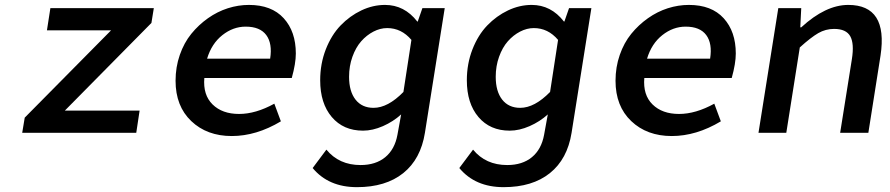

<svg xmlns="http://www.w3.org/2000/svg" viewBox="-20 -543 3638 785"><path d="M70.8 0 81.1 -62 434.1 -418.9H171.9L186 -509.8H608.9L599.1 -449.2L245.1 -90.8H550.8L537.1 0Z M927.7 13.2Q826.2 13.2 762 -47.9Q697.8 -108.9 697.8 -212.9Q697.8 -268.6 715.1 -318.4Q732.4 -368.2 762.2 -404.8Q792 -441.4 830.3 -468.5Q868.7 -495.6 911.6 -509.3Q954.6 -522.9 997.6 -522.9Q1090.3 -522.9 1139.9 -468.5Q1189.5 -414.1 1189.5 -324.2Q1189.5 -283.7 1172.9 -224.1H815.4Q809.6 -154.8 849.1 -116Q888.7 -77.1 957.5 -77.1Q1025.4 -77.1 1101.6 -119.1L1128.4 -46.9Q1027.8 13.2 927.7 13.2ZM826.7 -303.2H1084.5Q1094.2 -365.2 1068.6 -399.7Q1043 -434.1 984.4 -434.1Q933.1 -434.1 889.2 -399.4Q845.2 -364.7 826.7 -303.2Z M1439.5 222.2Q1323.2 222.2 1258.3 144L1314.5 68.8Q1366.2 131.8 1454.1 131.8Q1516.1 131.8 1555.2 99.6Q1594.2 67.4 1605 7.8L1620.1 -75.2Q1587.9 -45.9 1545.7 -27.3Q1503.4 -8.8 1464.4 -8.8Q1383.8 -8.8 1336.4 -64.7Q1289.1 -120.6 1289.1 -214.8Q1289.1 -282.2 1312 -341.1Q1335 -399.9 1372.6 -439Q1410.2 -478 1457.5 -500.5Q1504.9 -522.9 1554.2 -522.9Q1633.3 -522.9 1686 -455.1H1688L1707 -509.8H1798.3L1717.3 0Q1700.2 107.4 1628.7 164.8Q1557.1 222.2 1439.5 222.2ZM1507.3 -102.1Q1565.9 -102.1 1629.4 -167L1662.1 -379.9Q1621.1 -428.2 1563 -428.2Q1534.7 -428.2 1506.8 -413.8Q1479 -399.4 1456.8 -374.3Q1434.6 -349.1 1420.9 -311Q1407.2 -272.9 1407.2 -229Q1407.2 -169.4 1433.6 -135.7Q1460 -102.1 1507.3 -102.1Z M2039.1 222.2Q1922.9 222.2 1857.9 144L1914.1 68.8Q1965.8 131.8 2053.7 131.8Q2115.7 131.8 2154.8 99.6Q2193.8 67.4 2204.6 7.8L2219.7 -75.2Q2187.5 -45.9 2145.3 -27.3Q2103 -8.8 2064 -8.8Q1983.4 -8.8 1936 -64.7Q1888.7 -120.6 1888.7 -214.8Q1888.7 -282.2 1911.6 -341.1Q1934.6 -399.9 1972.2 -439Q2009.8 -478 2057.1 -500.5Q2104.5 -522.9 2153.8 -522.9Q2232.9 -522.9 2285.6 -455.1H2287.6L2306.6 -509.8H2397.9L2316.9 0Q2299.8 107.4 2228.3 164.8Q2156.7 222.2 2039.1 222.2ZM2106.9 -102.1Q2165.5 -102.1 2229 -167L2261.7 -379.9Q2220.7 -428.2 2162.6 -428.2Q2134.3 -428.2 2106.4 -413.8Q2078.6 -399.4 2056.4 -374.3Q2034.2 -349.1 2020.5 -311Q2006.8 -272.9 2006.8 -229Q2006.8 -169.4 2033.2 -135.7Q2059.6 -102.1 2106.9 -102.1Z M2726.6 13.2Q2625 13.2 2560.8 -47.9Q2496.6 -108.9 2496.6 -212.9Q2496.6 -268.6 2513.9 -318.4Q2531.2 -368.2 2561 -404.8Q2590.8 -441.4 2629.2 -468.5Q2667.5 -495.6 2710.4 -509.3Q2753.4 -522.9 2796.4 -522.9Q2889.2 -522.9 2938.7 -468.5Q2988.3 -414.1 2988.3 -324.2Q2988.3 -283.7 2971.7 -224.1H2614.3Q2608.4 -154.8 2647.9 -116Q2687.5 -77.1 2756.3 -77.1Q2824.2 -77.1 2900.4 -119.1L2927.2 -46.9Q2826.7 13.2 2726.6 13.2ZM2625.5 -303.2H2883.3Q2893.1 -365.2 2867.4 -399.7Q2841.8 -434.1 2783.2 -434.1Q2731.9 -434.1 2688 -399.4Q2644 -364.7 2625.5 -303.2Z M3081.1 0 3162.1 -509.8H3255.9L3252 -431.2H3255.9Q3355.5 -522.9 3448.2 -522.9Q3611.3 -522.9 3580.1 -315.9L3530.3 0H3415L3462.9 -300.8Q3473.1 -364.7 3456.3 -394.8Q3439.5 -424.8 3390.1 -424.8Q3355.5 -424.8 3325.4 -407.5Q3295.4 -390.1 3250 -349.1L3194.8 0Z"/></svg>

Font: Office Code Pro Medium Italic
Style: Regular
Weight: 500
Italic angle: -9°
Designer: Nathan Rutzky & Paul D. Hunt
Foundry: Adobe Systems Incorporated
Version: Version 1.004;PS 001.004;hotconv 1.0.70;makeotf.lib2.5.58329